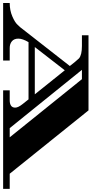

<svg xmlns="http://www.w3.org/2000/svg" viewBox="294 -906 598 1255"><g transform="rotate(90 593.5 -279.0)"><path d="M1201 -43V0H557V-43H623Q644 -43 657 -51.5Q670 -60 670 -79Q670 -98 647 -127L616 -166H242Q219 -127 219 -99.5Q219 -72 236 -57.5Q253 -43 280 -43H362V0H-14V-43Q34 -43 73.5 -60Q113 -77 128 -94L144 -111L398 -436L370 -471Q356 -488 348 -496Q325 -515 267 -515H197V-558H688L1102 -43ZM423 -515 804 -43H864L484 -515ZM426 -403 274 -207H583Z"/></g></svg>

Font: Diplomata SC
Style: Regular
Weight: 400
Width: 7
Designer: Eduardo Rodriguez Tunni
Foundry: Eduardo Rodriguez Tunni
Version: Version 1.001